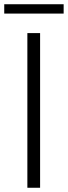

<svg xmlns="http://www.w3.org/2000/svg" viewBox="-23 -885 320 905"><path d="M106 0H166V-729H106ZM-3 -821H277V-865H-3Z"/></svg>

Font: Noto Sans CJK SC Light
Style: Regular
Weight: 300
Designer: Ryoko NISHIZUKA 西塚涼子 (kana, bopomofo & ideographs); Paul D. Hunt (Latin, Greek & Cyrillic); Sandoll Communications 산돌커뮤니
Foundry: Adobe
Version: Version 2.004;hotconv 1.0.118;makeotfexe 2.5.65603